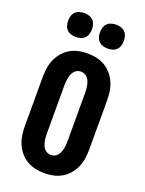

<svg xmlns="http://www.w3.org/2000/svg" viewBox="-176 -1042 852 1132"><g transform="rotate(20 250.0 -476.0)"><path d="M250 8Q221 8 193 2Q165 -4 140.5 -18.5Q116 -33 97.5 -55Q79 -77 67.5 -103.5Q56 -130 52 -158Q48 -186 48 -215V-520Q48 -549 52 -577Q56 -605 67.5 -631.5Q79 -658 97.5 -680Q116 -702 140.5 -716.5Q165 -731 193 -737Q221 -743 250 -743Q279 -743 307 -737Q335 -731 359.5 -716.5Q384 -702 402.5 -680Q421 -658 432.5 -631.5Q444 -605 448 -577Q452 -549 452 -520V-215Q452 -186 448 -158Q444 -130 432.5 -103.5Q421 -77 402.5 -55Q384 -33 359.5 -18.5Q335 -4 307 2Q279 8 250 8ZM250 -106Q262 -106 273 -111Q284 -116 291.5 -125Q299 -134 303.5 -145Q308 -156 310.5 -168Q313 -180 314 -191.5Q315 -203 315 -215V-520Q315 -532 314 -543.5Q313 -555 310.5 -567Q308 -579 303.5 -590Q299 -601 291.5 -610Q284 -619 273 -624Q262 -629 250 -629Q238 -629 227 -624Q216 -619 208.5 -610Q201 -601 196.5 -590Q192 -579 189.5 -567Q187 -555 186 -543.5Q185 -532 185 -520V-215Q185 -203 186 -191.5Q187 -180 189.5 -168Q192 -156 196.5 -145Q201 -134 208.5 -125Q216 -116 227 -111Q238 -106 250 -106ZM350 -810Q335 -810 320 -814.5Q305 -819 294.5 -829.5Q284 -840 279.5 -855Q275 -870 275 -885Q275 -900 279.5 -915Q284 -930 294.5 -940.5Q305 -951 320 -955.5Q335 -960 350 -960Q365 -960 380 -955.5Q395 -951 405.5 -940.5Q416 -930 420.5 -915Q425 -900 425 -885Q425 -870 420.5 -855Q416 -840 405.5 -829.5Q395 -819 380 -814.5Q365 -810 350 -810ZM150 -810Q135 -810 120 -814.5Q105 -819 94.5 -829.5Q84 -840 79.5 -855Q75 -870 75 -885Q75 -900 79.5 -915Q84 -930 94.5 -940.5Q105 -951 120 -955.5Q135 -960 150 -960Q165 -960 180 -955.5Q195 -951 205.5 -940.5Q216 -930 220.5 -915Q225 -900 225 -885Q225 -870 220.5 -855Q216 -840 205.5 -829.5Q195 -819 180 -814.5Q165 -810 150 -810Z"/></g></svg>

Font: Iosevka Term Curly Heavy
Style: Regular
Weight: 900
Designer: Belleve Invis
Foundry: Belleve Invis
Version: Version 32.3.0